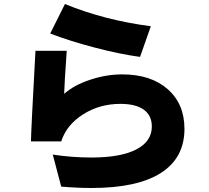

<svg xmlns="http://www.w3.org/2000/svg" viewBox="-20 -855 1040 954"><path d="M133.8 -152.3Q134.8 -212.9 156.2 -602.5H311.5Q299.8 -433.6 298.8 -388.7Q346.7 -431.6 427.2 -458.5Q507.8 -485.4 586.9 -485.4Q729.5 -485.4 813 -412.1Q896.5 -338.9 896.5 -214.8Q896.5 -70.3 779.3 4.4Q662.1 79.1 434.6 79.1Q366.2 79.1 284.2 72.3L242.2 -86.9Q338.9 -72.3 433.6 -72.3Q579.1 -72.3 656.7 -112.3Q734.4 -152.3 734.4 -226.6Q734.4 -281.2 694.3 -310.1Q654.3 -338.9 578.1 -338.9Q474.6 -338.9 392.6 -286.6Q310.5 -234.4 284.2 -152.3ZM229.5 -688.5 302.7 -835Q498 -754.9 729.5 -724.6L675.8 -572.3Q575.2 -585.9 450.2 -618.7Q325.2 -651.4 229.5 -688.5Z"/></svg>

Font: GenEi M Gothic v2 Heavy
Style: Regular
Weight: 800
Version: Version 2.0